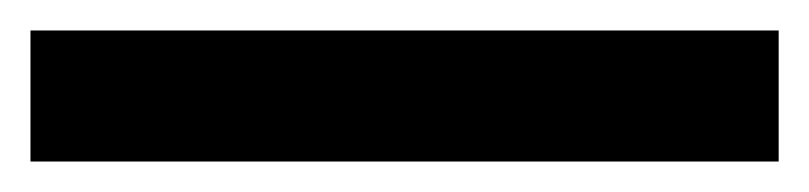

<svg xmlns="http://www.w3.org/2000/svg" viewBox="-23 -866 531 126"><path d="M488 -760H-3V-846H488Z"/></svg>

Font: Noto Sans Hebrew SemiCondensed SemiBold
Style: Regular
Weight: 600
Width: 4
Designer: Monotype Design Team
Foundry: Monotype Imaging Inc.
Version: Version 2.004; ttfautohint (v1.8.4.7-5d5b)